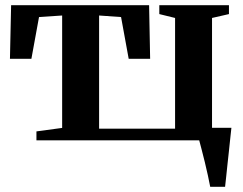

<svg xmlns="http://www.w3.org/2000/svg" viewBox="-20 -543 940 743"><path d="M121 0V-34.5L220.5 -48V-483L131 -477L101.5 -315.5H18.5L23 -523H557L561 -315.5H478L448.5 -477L363.5 -483V-45H657.5V-473.5L596.5 -488.5V-523H866V-488.5L800.5 -473.5V0ZM793.5 180Q790 161.5 784.5 136Q779 110.5 772.5 84Q766 57.5 760 34.5Q754 11.5 750.5 -1.5L723.5 -48.5H875.5Q873.5 -30.5 871 -7Q868.5 16.5 865.8 42.5Q863 68.5 860.2 94Q857.5 119.5 855.2 141.8Q853 164 851 180Z"/></svg>

Font: Merriweather 96pt
Style: Bold
Weight: 700
Version: Version 2.100